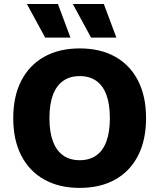

<svg xmlns="http://www.w3.org/2000/svg" viewBox="-20 -906 777 936"><path d="M368.6 -670Q469.2 -670 541.6 -629.4Q614 -588.8 653 -512.8Q692 -436.8 692 -330Q692 -223.2 653 -147.2Q614 -71.2 541.6 -30.6Q469.2 10 368.6 10Q268.6 10 195.9 -30.6Q123.2 -71.2 83.9 -147.2Q44.6 -223.2 44.6 -330Q44.6 -436.8 83.9 -512.8Q123.2 -588.8 195.9 -629.4Q268.6 -670 368.6 -670ZM368.6 -535Q321 -535 288.1 -511.9Q255.2 -488.8 238.1 -443.4Q221 -398 221 -330Q221 -262.6 238.1 -216.9Q255.2 -171.2 288.1 -148.1Q321 -125 368.6 -125Q416.6 -125 449.3 -148.1Q482 -171.2 498.8 -216.9Q515.6 -262.6 515.6 -330Q515.6 -398 498.8 -443.4Q482 -488.8 449.3 -511.9Q416.6 -535 368.6 -535ZM262.4 -886.4 323.6 -722.6H200.2L111.2 -886.4ZM486.2 -886.4 547.4 -722.6H424L335 -886.4Z"/></svg>

Font: Work Sans
Style: Regular
Weight: 400
Designer: Wei Huang
Foundry: Wei Huang
Version: Version 2.006; ttfautohint (v1.8.1.43-b0c9)